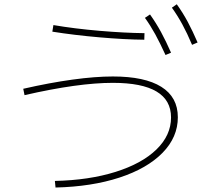

<svg xmlns="http://www.w3.org/2000/svg" viewBox="-20 -838 978 883"><path d="M766.6 -297.9Q766.6 -457 499 -457Q339.8 -457 92.8 -400.4L86.9 -429.7Q208.5 -457.5 313.5 -471.9Q418.5 -486.3 499 -486.3Q646 -486.3 721.9 -438.7Q797.9 -391.1 797.9 -298.8Q797.9 -207 727.3 -135Q656.7 -63 529.1 -21.2Q401.4 20.5 235.4 24.4L232.4 -5.9Q389.6 -9.3 511 -47.4Q632.3 -85.4 699.5 -150.6Q766.6 -215.8 766.6 -297.9ZM220.7 -692.4 225.6 -722.7Q322.8 -706.1 437.5 -696.3Q552.2 -686.5 644.5 -685.5L643.6 -655.3Q553.2 -656.2 437.5 -666.3Q321.8 -676.3 220.7 -692.4ZM646.5 -755.9 669.9 -771.5Q697.8 -732.4 720.5 -690.7Q743.2 -648.9 766.6 -595.7L741.2 -585Q715.8 -640.6 693.8 -680.7Q671.9 -720.7 646.5 -755.9ZM770.5 -802.7 793 -818.4Q821.3 -778.8 843.8 -736.8Q866.2 -694.8 888.7 -642.6L863.3 -631.8Q840.8 -685.1 818.6 -725.8Q796.4 -766.6 770.5 -802.7Z"/></svg>

Font: Pretendard Thin
Style: Regular
Weight: 100
Designer: Base glyphs from Inter by Rasmus Andersson; Hangeul glyphs from Noto Sans CJK(Source Han Sans) by Jang Soo-young and Kan
Foundry: Kil Hyung-jin
Version: Version 1.309